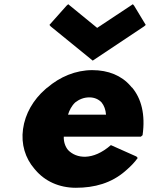

<svg xmlns="http://www.w3.org/2000/svg" viewBox="-20 -867 715 909"><path d="M302 -324C308 -344 319 -366 336 -382C354 -396 376 -406 403 -406C427 -406 447 -397 461 -382C473 -367 480 -348 482 -324ZM505 -180C419 -105 341 -116 302 -157C288 -174 281 -197 282 -220H647L655 -227C669 -325 649 -401 605 -453H604L598 -460C556 -509 493 -535 417 -535C338 -535 263 -503 204 -452L202 -451L194 -444C138 -395 99 -329 89 -256C79 -184 100 -118 142 -69L148 -62C192 -10 259 22 339 22C428 22 507 0 573 -57L574 -58L582 -65C599 -80 617 -98 632 -119L626 -126ZM303 -847 295 -840 214 -749 220 -742 419 -580 662 -742 670 -749 615 -840 609 -847 440 -735Z"/></svg>

Font: Hussar Woodtype
Style: BlkObl
Weight: 900
Foundry: Cannot Into Space Fonts
Version: Version 1.07